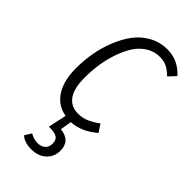

<svg xmlns="http://www.w3.org/2000/svg" viewBox="-239 -591 874 874"><g transform="rotate(45 198.0 -154.0)"><path d="M277.8 -485.8Q240.7 -485.8 210.2 -465.8Q179.7 -445.8 160.2 -414.1Q140.6 -382.3 127 -340.8Q113.3 -299.3 107.7 -258.3Q102.1 -217.3 102.1 -176.8Q102.1 -106.9 126.7 -73Q151.4 -39.1 196.8 -39.1Q225.1 -39.1 248.8 -49.3Q272.5 -59.6 300.8 -80.1L325.2 -43Q264.6 8.3 201.2 11.2L191.9 65.9Q259.8 73.2 259.8 136.2Q259.8 175.3 232.9 200.7Q206.1 226.1 160.2 226.1Q116.2 226.1 92.8 204.1L112.8 171.9Q138.2 186 160.2 186Q183.6 186 197.8 173.8Q211.9 161.6 211.9 138.2Q211.9 115.2 197.5 105.7Q183.1 96.2 145 96.2L164.1 7.8Q106.9 -2 75.4 -50.5Q43.9 -99.1 43.9 -179.2Q43.9 -227.1 52 -275.1Q60.1 -323.2 78.6 -370.4Q97.2 -417.5 123.8 -453.6Q150.4 -489.7 190.4 -512Q230.5 -534.2 278.8 -534.2Q347.7 -534.2 396 -480L363.8 -445.8Q343.3 -466.3 324 -476.1Q304.7 -485.8 277.8 -485.8Z"/></g></svg>

Font: Fira Sans Compressed Light
Style: Italic
Weight: 300
Width: 3
Italic angle: -8°
Designer: Carrois Corporate & Edenspiekermann AG
Foundry: Carrois Corporate GbR & Edenspiekermann AG
Version: Version 4.203;PS 004.203;hotconv 1.0.88;makeotf.lib2.5.64775